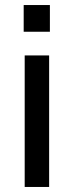

<svg xmlns="http://www.w3.org/2000/svg" viewBox="-20 -742 293 762"><path d="M74 -616V-722H178V-616ZM78 0V-522H175V0Z"/></svg>

Font: Oxanium ExtraLight Medium
Style: Regular
Weight: 500
Version: Version 2.000